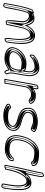

<svg xmlns="http://www.w3.org/2000/svg" viewBox="1150 -1810 722 3063"><g transform="rotate(90 1511.5 -279.0)"><path d="M29 8C36 21 52 32 75 32C89 26 103 9 107 -11C128 -132 154 -266 186 -360C256 -415 327 -341 319 -269C313 -192 291 -68 311 -11C332 -6 365 -9 377 -21C396 -111 412 -202 436 -292C456 -354 483 -389 536 -397C613 -402 611 -204 588 -72C582 -40 587 -9 597 10C620 10 644 -2 655 -15C689 -208 723 -494 533 -476C468 -469 418 -416 389 -353C374 -403 344 -475 267 -466C235 -464 205 -461 191 -435L195 -461C174 -458 149 -445 134 -435C79 -307 57 -148 29 8ZM44 3C71 -149 94 -304 145 -426C155 -432 167 -438 177 -441L160 -346L204 -430C212 -445 232 -449 266 -451H267C331 -459 359 -398 374 -347L386 -311L403 -349C431 -409 476 -455 532 -461C537 -461 541 -462 546 -462C697 -463 675 -212 641 -20C633 -13 620 -8 608 -6C602 -23 599 -47 603 -72C606 -91 608 -111 611 -132C624 -250 625 -418 538 -412H537C474 -403 442 -358 422 -294V-293C398 -205 381 -114 363 -28C354 -24 337 -22 323 -24C309 -78 330 -196 335 -270C339 -302 328 -331 311 -354C284 -391 231 -413 178 -371L174 -368L172 -362C140 -266 113 -132 92 -11C90 2 81 12 74 17C59 16 49 9 44 3ZM64 6 65 7C68 2 71 -4 72 -11C93 -132 120 -266 152 -361L153 -364L156 -366C174 -380 199 -393 236 -394C247 -394 259 -393 268 -391C337 -377 361 -320 355 -270C350 -198 328 -84 342 -25C361 -113 378 -204 402 -293C422 -353 443 -399 526 -411L530 -412H534C618 -417 623 -360 630 -319C643 -249 637 -150 623 -72C620 -57 620 -42 622 -28C656 -225 657 -462 546 -462C543 -462 541 -461 538 -461C506 -457 454 -416 424 -351L382 -260L355 -350C337 -409 298 -455 274 -452L272 -451H270C243 -449 234 -452 225 -433L175 -434L165 -424C114 -299 91 -146 64 6Z M735 -133C718 -37 812 11 915 11C997 11 1031 -18 1089 -50C1097 -27 1098 -13 1116 7C1143 27 1169 -18 1168 -27C1158 -60 1145 -61 1155 -130L1191 -336C1210 -442 1172 -545 1073 -545C988 -545 918 -513 868 -466C846 -447 842 -387 872 -392C914 -434 978 -470 1056 -470C1127 -456 1125 -397 1110 -311C1099 -334 1033 -339 992 -339C871 -339 762 -253 735 -133ZM750 -133C776 -245 876 -324 989 -324C1032 -324 1089 -315 1095 -303L1116 -261L1125 -311C1140 -396 1144 -469 1062 -485H1060H1059C980 -485 913 -449 869 -408C863 -417 869 -448 877 -455V-456C924 -500 989 -530 1070 -530C1156 -530 1194 -439 1176 -336L1140 -130C1130 -61 1144 -49 1152 -23C1150 -20 1149 -18 1146 -14C1138 -3 1134 -1 1127 -5C1111 -23 1112 -32 1103 -57L1099 -71L1083 -63C1023 -30 996 -4 918 -4C817 -4 737 -51 750 -133ZM770 -133C754 -40 844 -4 918 -4C976 -4 998 -24 1061 -59L1112 -87L1117 -72C1115 -85 1116 -103 1120 -130L1156 -336C1176 -448 1120 -530 1070 -530C1009 -530 948 -506 899 -460C894 -456 889 -447 887 -435C927 -461 985 -485 1059 -485H1066L1072 -484C1172 -464 1159 -393 1145 -311L1126 -202L1075 -307C1070 -318 1030 -324 989 -324C908 -324 798 -255 770 -133ZM778 -137C798 -208 878 -281 996 -278C1006 -278 1016 -277 1026 -276C1060 -273 1081 -267 1091 -267H1121L1124 -254C1136 -198 1119 -148 1085 -97L1084 -95L1080 -93C1043 -69 986 -51 924 -51C857 -51 767 -76 778 -137ZM798 -137C786 -67 879 -51 924 -51C973 -51 1023 -64 1059 -88L1062 -90L1065 -94C1099 -146 1116 -199 1103 -257L1101 -267H1091C1069 -267 1047 -274 1019 -276C926 -291 824 -227 799 -139L798 -138ZM813 -137C835 -215 928 -275 1014 -261C1041 -259 1063 -252 1088 -252C1099 -198 1085 -150 1052 -100C1020 -79 973 -66 927 -66C880 -66 804 -84 813 -137ZM1130 -32C1131 -29 1132 -28 1133 -24C1132 -28 1131 -29 1130 -32Z M1238 12C1264 11 1287 12 1313 12C1333 -103 1351 -220 1374 -332C1388 -376 1431 -413 1484 -413C1546 -413 1547 -387 1582 -374C1600 -374 1617 -381 1632 -393C1644 -414 1630 -435 1618 -447C1585 -481 1557 -489 1499 -489C1452 -487 1407 -468 1393 -442C1395 -454 1399 -467 1403 -480C1411 -502 1404 -522 1392 -530C1370 -533 1347 -521 1334 -510C1329 -480 1320 -452 1315 -425ZM1256 -3 1330 -425C1334 -449 1342 -475 1348 -503C1358 -510 1373 -515 1385 -515C1391 -509 1393 -496 1388 -482C1384 -468 1380 -455 1378 -442L1362 -353L1406 -437C1414 -453 1452 -472 1497 -474C1554 -474 1575 -468 1606 -436C1617 -425 1624 -410 1621 -401C1611 -393 1599 -390 1588 -389C1562 -400 1551 -428 1486 -428C1425 -428 1375 -385 1359 -334V-333V-332C1337 -224 1320 -113 1301 -3ZM1276 -3H1281C1300 -112 1317 -225 1339 -332V-333C1352 -375 1394 -428 1486 -428C1557 -428 1578 -403 1592 -393C1594 -394 1597 -395 1599 -397C1606 -412 1596 -430 1586 -440C1556 -472 1542 -474 1499 -474C1473 -472 1439 -461 1428 -440L1358 -442C1360 -454 1364 -467 1368 -481C1372 -491 1372 -500 1370 -508C1369 -508 1369 -508 1368 -507C1363 -478 1354 -450 1350 -425Z M1641 -67C1631 -55 1634 -35 1651 -21C1705 9 1736 30 1825 30C1922 30 2048 -6 2066 -110C2087 -227 1972 -249 1880 -276C1845 -288 1770 -317 1780 -372C1792 -442 1854 -445 1918 -445C1953 -445 2033 -403 2047 -409C2066 -422 2084 -441 2088 -464C2080 -497 1988 -520 1937 -520L1932 -521C1825 -521 1689 -485 1701 -360C1697 -278 1756 -240 1820 -214C1868 -194 2001 -179 1989 -112C1967 -50 1886 -46 1836 -46C1768 -46 1726 -62 1700 -94C1682 -95 1658 -84 1641 -67ZM1651 -58C1664 -70 1681 -78 1691 -79C1721 -46 1766 -31 1833 -31C1880 -31 1975 -32 2003 -109L2004 -111V-112C2019 -197 1866 -212 1827 -228C1764 -254 1713 -289 1717 -362V-363L1716 -364C1715 -376 1715 -388 1717 -398C1730 -477 1833 -506 1928 -506L1933 -505H1934C1981 -505 2061 -482 2072 -461C2069 -447 2058 -434 2044 -424C2023 -428 1958 -460 1921 -460C1860 -460 1780 -458 1765 -372C1753 -302 1840 -273 1873 -262C1970 -234 2069 -213 2051 -110C2035 -21 1924 15 1827 15C1741 15 1715 -4 1661 -34C1648 -46 1650 -56 1651 -58ZM1673 -63C1668 -57 1670 -41 1681 -30C1735 0 1756 15 1827 15C1900 15 2014 -11 2031 -110C2051 -221 1951 -236 1858 -263V-264H1857C1820 -277 1734 -310 1745 -372C1759 -449 1846 -460 1921 -460C1969 -460 2006 -439 2034 -429C2043 -438 2051 -450 2053 -463C2045 -486 1969 -505 1934 -505H1926L1922 -506C1846 -504 1742 -481 1736 -385C1736 -378 1736 -370 1737 -362V-361C1733 -282 1785 -249 1845 -225C1880 -211 2038 -189 2024 -112V-111C1998 -40 1891 -31 1833 -31C1765 -31 1716 -46 1684 -71C1681 -69 1677 -67 1673 -63Z M2143 -235C2110 -50 2216 5 2366 5C2423 5 2486 -21 2525 -54C2555 -81 2556 -119 2544 -136C2529 -135 2520 -137 2506 -135C2464 -99 2435 -68 2360 -68C2245 -76 2199 -112 2221 -235C2241 -347 2311 -466 2413 -466C2477 -466 2553 -454 2566 -414C2590 -412 2614 -423 2627 -435C2643 -526 2520 -541 2424 -541C2270 -541 2172 -398 2143 -235ZM2158 -235C2186 -395 2280 -526 2422 -526C2520 -526 2620 -508 2613 -441C2603 -434 2590 -430 2578 -429C2554 -474 2476 -481 2416 -481C2300 -481 2226 -348 2206 -235C2183 -104 2237 -61 2356 -53H2357C2435 -53 2471 -88 2510 -121C2518 -122 2523 -121 2533 -121C2539 -107 2534 -82 2515 -64C2479 -34 2422 -10 2369 -10C2223 -10 2127 -60 2158 -235ZM2178 -235C2145 -50 2251 -10 2369 -10C2402 -10 2457 -29 2494 -60C2509 -74 2516 -94 2516 -111C2485 -85 2444 -53 2357 -53H2354H2351C2210 -63 2164 -112 2186 -235C2205 -340 2263 -481 2416 -481C2478 -481 2558 -471 2590 -436L2592 -438C2603 -517 2507 -526 2422 -526C2316 -526 2208 -404 2178 -235Z M2609 1C2615 24 2667 3 2685 0C2706 -121 2761 -341 2877 -341C2979 -328 2926 -72 2907 38C2914 51 2933 62 2955 62C2970 55 2984 37 2988 16C3017 -150 3054 -423 2896 -418C2833 -418 2774 -381 2757 -334C2779 -420 2789 -475 2803 -553C2808 -580 2801 -606 2789 -620C2768 -620 2746 -608 2735 -595C2725 -539 2718 -501 2704 -445C2663 -277 2640 -161 2609 1ZM2625 -4C2655 -163 2679 -278 2719 -444C2733 -499 2740 -538 2749 -590C2756 -597 2770 -603 2781 -605C2789 -592 2792 -573 2788 -553C2774 -475 2764 -420 2742 -335L2771 -331C2785 -369 2835 -403 2893 -403C3031 -407 3004 -157 2973 16C2971 30 2961 42 2954 47C2940 46 2928 39 2923 33C2942 -73 3002 -341 2882 -356H2881H2880C2747 -356 2693 -127 2672 -12C2653 -7 2631 -2 2625 -4ZM2645 -7C2647 -7 2648 -7 2651 -8C2671 -118 2709 -356 2880 -356H2885L2890 -355C3038 -336 2961 -67 2943 36C2944 37 2943 37 2944 38C2948 32 2952 24 2953 16C2984 -160 2992 -403 2897 -403H2896H2894H2893C2864 -403 2809 -379 2792 -333L2722 -335C2744 -421 2754 -475 2768 -553C2770 -564 2769 -574 2768 -584C2759 -534 2752 -497 2739 -445C2699 -280 2675 -165 2645 -7Z"/></g></svg>

Font: Snowfall
Style: EcoObl
Weight: 400
Designer: Jasper
Foundry: Cannot Into Space Fonts
Version: Version 0.9